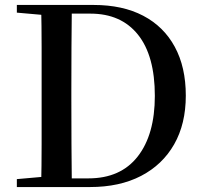

<svg xmlns="http://www.w3.org/2000/svg" viewBox="-20 -755 821 775"><path d="M48 0V-32L195 -45H208V0ZM146 0Q148 -85 148 -172.5Q148 -260 148 -359V-388Q148 -478 148 -564Q148 -650 146 -735H270Q269 -651 268.5 -564.5Q268 -478 268 -388V-359Q268 -261 268.5 -173.5Q269 -86 270 0ZM208 0V-35H337Q467 -35 536 -123.5Q605 -212 605 -368Q605 -530 537 -615Q469 -700 345 -700H208V-735H358Q475 -735 558 -691.5Q641 -648 685.5 -566Q730 -484 730 -369Q730 -255 683 -172.5Q636 -90 549.5 -45Q463 0 343 0ZM48 -704V-735H208V-691H195Z"/></svg>

Font: Noto Serif KR ExtraLight SemiBold
Style: Regular
Weight: 600
Version: Version 2.002-H1;hotconv 1.1.0;makeotfexe 2.6.0